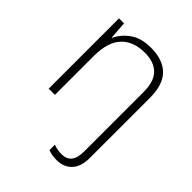

<svg xmlns="http://www.w3.org/2000/svg" viewBox="-218 -663 1025 1025"><g transform="rotate(45 294.0 -150.5)"><path d="M387 240Q367 240 351 237Q335 234 323 229V188Q338 194 353 196.5Q368 199 384 199Q459 199 459 105V-345Q459 -425 422 -462Q385 -499 316 -499Q229 -499 182 -448.5Q135 -398 135 -294V0H88V-531H126L133 -432H136Q157 -477 202 -509Q247 -541 320 -541Q410 -541 457.5 -494Q505 -447 505 -347V107Q505 172 473 206Q441 240 387 240Z"/></g></svg>

Font: Noto Kufi Arabic ExtraLight
Style: Regular
Weight: 200
Designer: Monotype Design Team, David Williams, Khaled Hosny
Foundry: Google LLC
Version: Version 2.109; ttfautohint (v1.8.4.7-5d5b)